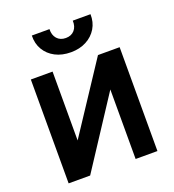

<svg xmlns="http://www.w3.org/2000/svg" viewBox="-167 -1088 1102 1216"><g transform="rotate(-20 384.5 -480.0)"><path d="M85.5 0V-700H232V-236L538 -700H684V0H537V-468.5L230.5 0ZM384.5 -775Q324.5 -775 279.5 -798.5Q234.5 -822 209.8 -863.5Q185 -905 186.5 -959.5H305.5Q304 -919.5 325.5 -895.2Q347 -871 384.5 -871Q422 -871 443.2 -895.2Q464.5 -919.5 462.5 -959.5H582Q583.5 -906 558.5 -864.2Q533.5 -822.5 488.5 -798.8Q443.5 -775 384.5 -775Z"/></g></svg>

Font: Geologica Roman SemiBold
Style: Regular
Weight: 600
Designer: Sindre Bremnes, Frode Helland
Foundry: Monokrom Skriftforlag AS
Version: Version 1.010;gftools[0.9.28]